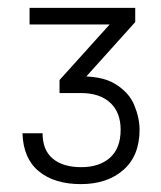

<svg xmlns="http://www.w3.org/2000/svg" viewBox="-20 -869 409 487"><path d="M185 -402Q118 -402 78.5 -434.5Q39 -467 37 -531H88Q88 -488 114 -466.5Q140 -445 186 -445Q232 -445 259 -469Q286 -493 286 -540Q286 -584 259.5 -608.5Q233 -633 185 -633H131V-666L288 -840L293 -807H55V-849H323V-813L171 -644L170 -675Q236 -678 271.5 -656.5Q307 -635 320.5 -602.5Q334 -570 334 -540Q334 -474 293 -438Q252 -402 185 -402Z"/></svg>

Font: 42dot Sans Light Light
Style: Regular
Weight: 300
Version: Version 1.000